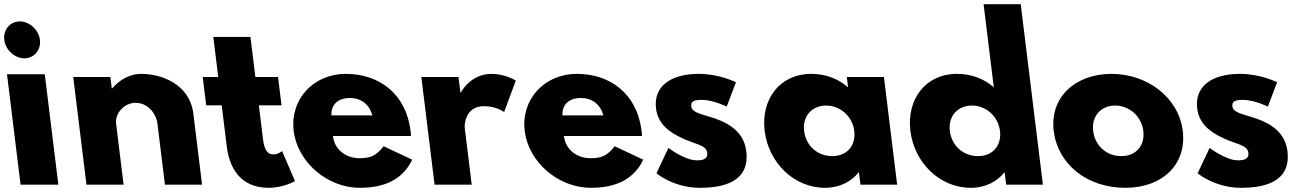

<svg xmlns="http://www.w3.org/2000/svg" viewBox="-24 -880 6203 915"><path d="M74 0H254L189.4 -526H9.4ZM-3.7 -690C2.2 -642 46.1 -602 92.1 -602C138.1 -602 172.2 -642 166.3 -690C160.4 -738 116.5 -778 70.5 -778C24.5 -778 -9.6 -738 -3.7 -690Z M388 0H565L529.4 -290C523.1 -341 569.1 -390 622.1 -390C679.1 -390 720.1 -341 726.4 -290L762 0H939L897.5 -338C879.9 -481 743.2 -528 649.2 -528C593.2 -528 545.7 -499 510.6 -459H508.6L502 -513H325Z M1016 -513H942L958.6 -378H1032.6L1056.8 -181C1067.9 -90 1114.8 15 1255.8 15C1328.8 15 1381.9 -17 1381.9 -17L1320.4 -160C1320.4 -160 1301.3 -144 1278.3 -144C1250.3 -144 1235.5 -167 1229.6 -215L1209.6 -378H1317.6L1301 -513H1193L1169.6 -704H992.6Z M1934.5 -232C1934.8 -238 1933.4 -249 1932.6 -256C1910.5 -436 1780.2 -528 1624.2 -528C1469.2 -528 1357.1 -406 1375.6 -256C1393.9 -107 1535.8 15 1690.8 15C1804.8 15 1894.3 -22 1940.4 -119L1804.5 -183C1767.2 -137 1743.5 -126 1686.5 -126C1641.5 -126 1572.2 -153 1562.5 -232ZM1555.5 -330C1552.7 -377 1582.3 -413 1643.3 -413C1695.3 -413 1735.9 -384 1750.5 -330Z M2047 0H2224L2190.8 -270C2189.3 -283 2191.1 -374 2283.1 -374C2342.1 -374 2378.5 -346 2378.5 -346L2434.1 -496C2434.1 -496 2384.2 -528 2318.2 -528C2217.2 -528 2172.1 -439 2172.1 -439H2170.1L2161 -513H1984Z M3035.5 -232C3035.8 -238 3034.4 -249 3033.6 -256C3011.5 -436 2881.2 -528 2725.2 -528C2570.2 -528 2458.1 -406 2476.6 -256C2494.9 -107 2636.8 15 2791.8 15C2905.8 15 2995.3 -22 3041.4 -119L2905.5 -183C2868.2 -137 2844.5 -126 2787.5 -126C2742.5 -126 2673.2 -153 2663.5 -232ZM2656.5 -330C2653.7 -377 2683.3 -413 2744.3 -413C2796.3 -413 2836.9 -384 2851.5 -330Z M3306.2 -528C3171.2 -528 3089.5 -468 3102.4 -363C3111.9 -286 3168.3 -250 3223.6 -223C3285.3 -193 3341.7 -190 3346.2 -153C3350.4 -119 3320.8 -116 3295.8 -116C3238.8 -116 3161.5 -175 3161.5 -175L3104.4 -54C3104.4 -54 3186.8 15 3310.8 15C3415.8 15 3550.9 -9 3532.4 -160C3519.5 -265 3426.8 -303 3356.2 -324C3310.5 -338 3273.5 -346 3270.2 -373C3267.3 -397 3282.4 -404 3321.4 -404C3375.4 -404 3439.3 -372 3439.3 -372L3483.1 -488C3483.1 -488 3405.2 -528 3306.2 -528Z M3620.1 -256C3638.5 -106 3758.3 15 3908.3 15C3978.3 15 4034.5 -16 4067.4 -58H4069.4L4076.5 0H4251.5L4188.5 -513H4011.5L4017.5 -464C3970.5 -505 3910.7 -528 3841.7 -528C3691.7 -528 3601.6 -406 3620.1 -256ZM3808.1 -256C3799.3 -327 3846.2 -377 3913.2 -377C3979.2 -377 4038.3 -327 4047.1 -256C4055.7 -186 4011.8 -136 3942.8 -136C3870.8 -136 3816.7 -186 3808.1 -256Z M4314.6 -256C4333 -106 4452.8 15 4602.8 15C4672.8 15 4729 -16 4761.9 -58H4763.9L4771 0H4946L4840.4 -860H4663.4L4712 -464C4665 -505 4605.2 -528 4536.2 -528C4386.2 -528 4296.1 -406 4314.6 -256ZM4502.6 -256C4493.8 -327 4540.7 -377 4607.7 -377C4673.7 -377 4732.8 -327 4741.6 -256C4750.2 -186 4706.3 -136 4637.3 -136C4565.3 -136 4511.2 -186 4502.6 -256Z M4997.6 -256C5017 -98 5154.8 15 5339.8 15C5516.8 15 5632 -98 5612.6 -256C5592.9 -416 5443.2 -528 5273.2 -528C5100.2 -528 4977.9 -416 4997.6 -256ZM5185.6 -256C5176.8 -327 5223.7 -377 5290.7 -377C5356.7 -377 5415.8 -327 5424.6 -256C5433.2 -186 5389.3 -136 5320.3 -136C5248.3 -136 5194.2 -186 5185.6 -256Z M5885.2 -528C5750.2 -528 5668.5 -468 5681.4 -363C5690.9 -286 5747.3 -250 5802.6 -223C5864.3 -193 5920.7 -190 5925.2 -153C5929.4 -119 5899.8 -116 5874.8 -116C5817.8 -116 5740.5 -175 5740.5 -175L5683.4 -54C5683.4 -54 5765.8 15 5889.8 15C5994.8 15 6129.9 -9 6111.4 -160C6098.5 -265 6005.8 -303 5935.2 -324C5889.5 -338 5852.5 -346 5849.2 -373C5846.3 -397 5861.4 -404 5900.4 -404C5954.4 -404 6018.3 -372 6018.3 -372L6062.1 -488C6062.1 -488 5984.2 -528 5885.2 -528Z"/></svg>

Font: Hussar
Style: BdOpOblOne
Weight: 700
Foundry: Cannot Into Space Fonts
Version: Version 2.00